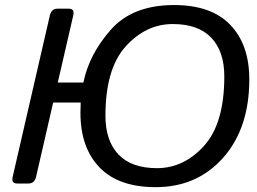

<svg xmlns="http://www.w3.org/2000/svg" viewBox="-20 -735 1028 769"><path d="M48.8 0Q24.4 0 30.8 -26.9L179.7 -673.3Q186 -700.2 210.4 -700.2H255.4Q279.8 -700.2 273.4 -673.3L211.4 -404.3H314Q336.9 -517.6 424.1 -616.2Q511.2 -714.8 677.2 -714.8Q826.2 -714.8 902.3 -635.5Q978.5 -556.2 978.5 -417Q978.5 -221.7 874 -103.5Q769.5 14.6 603.5 14.6Q454.6 14.6 378.4 -64.7Q302.2 -144 302.2 -283.2Q302.2 -304.2 303.2 -324.2H192.9L124.5 -26.9Q118.2 0 93.8 0ZM402.3 -271.5Q402.3 -171.4 454.3 -116.5Q506.3 -61.5 608.9 -61.5Q716.3 -61.5 797.4 -151.1Q878.4 -240.7 878.4 -428.7Q878.4 -528.8 826.4 -583.7Q774.4 -638.7 671.9 -638.7Q564.5 -638.7 483.4 -549.1Q402.3 -459.5 402.3 -271.5Z"/></svg>

Font: Istok
Style: Italic
Weight: 500
Italic angle: -13°
Designer: Andrey V. Panov
Foundry: Andrey V. Panov
Version: Version 1.0.3